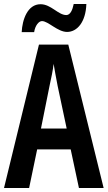

<svg xmlns="http://www.w3.org/2000/svg" viewBox="-20 -936 536 956"><path d="M88 -776H150C155 -809 173 -831 189 -831C220 -831 267 -777 314 -777C364 -777 407 -826 410 -916H347C341 -886 330 -861 310 -861C270 -861 234 -915 182 -915C117 -915 91 -838 88 -776ZM373 0H496L320 -714H174L0 0H125L165 -192H332ZM267 -508 312 -296H184L227 -510C234 -542 244 -588 247 -618C253 -583 258 -554 267 -508Z"/></svg>

Font: Noto Sans Gurmukhi UI ExtraCondensed SemiBold
Style: Regular
Weight: 600
Width: 2
Designer: Jelle Bosma - Monotype Design Team
Foundry: Monotype Imaging Inc.
Version: Version 2.004